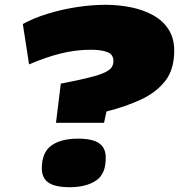

<svg xmlns="http://www.w3.org/2000/svg" viewBox="-20 -770 745 799"><path d="M213 -259 233 -422Q306 -436 350 -447Q394 -458 416 -468.5Q438 -479 445 -490.5Q452 -502 452 -516Q452 -544 426 -553.5Q400 -563 358 -563Q294 -563 231 -547Q168 -531 101 -502L75 -670Q120 -695 179 -713Q238 -731 300 -740.5Q362 -750 419 -750Q474 -750 525.5 -739.5Q577 -729 617.5 -706.5Q658 -684 681.5 -647.5Q705 -611 705 -559Q705 -481 667.5 -433Q630 -385 566 -355.5Q502 -326 423 -306L413 -259ZM154 -69Q154 -136 194 -164.5Q234 -193 304 -193Q366 -193 393 -173.5Q420 -154 420 -115Q421 -46 379.5 -18.5Q338 9 271 9Q208 9 181 -10.5Q154 -30 154 -69Z"/></svg>

Font: Georama ExtraExtended ExtraBold
Style: Italic
Weight: 800
Width: 8
Italic angle: -9°
Designer: Jean-Baptiste Levee
Foundry: Production Type
Version: Version 1.000